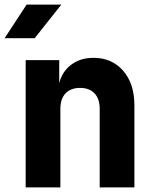

<svg xmlns="http://www.w3.org/2000/svg" viewBox="-45 -810 665 830"><path d="M66 0V-550H211V-450Q223 -500 262.5 -530Q302 -560 359 -560Q439 -560 487.5 -504Q536 -448 536 -355V0H386V-340Q386 -383 363.5 -406.5Q341 -430 301 -430Q261 -430 238.5 -406.5Q216 -383 216 -340V0ZM-25 -645 70 -790H220L105 -645Z"/></svg>

Font: JetBrains Mono NL ExtraBold
Style: Regular
Weight: 800
Designer: Philipp Nurullin, Konstantin Bulenkov
Foundry: JetBrains
Version: Version 2.304; ttfautohint (v1.8.4.7-5d5b)